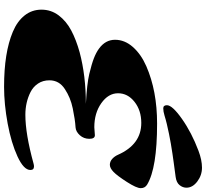

<svg xmlns="http://www.w3.org/2000/svg" viewBox="-56 -986 1061 990"><g transform="rotate(90 475.0 -490.5)"><path d="M676.8 -448.7Q695.3 -448.7 695.3 -420.2Q695.3 -391.6 676.8 -371.1Q658.2 -350.6 636.5 -349.1Q614.7 -347.7 591.6 -344.2Q568.4 -340.8 538.8 -334.7Q509.3 -328.6 484.9 -318.4Q460.4 -308.1 439.5 -294.4Q393.6 -265.1 393.6 -214.4Q393.6 -180.7 410.4 -155.5Q427.2 -130.4 454.6 -116.7Q507.3 -90.3 571.3 -90.3Q669.4 -90.3 822.3 -132.3Q831.1 -134.8 837.4 -134.8Q856 -134.8 856 -116.2Q856 -82 786.4 -49.8Q716.8 -17.6 616.7 1Q516.6 19.5 427.5 19.5Q338.4 19.5 268.1 8.3Q197.8 -2.9 143.6 -25.6Q89.4 -48.3 59.3 -86.2Q29.3 -124 29.3 -173.3Q29.3 -222.7 58.8 -262Q88.4 -301.3 136.7 -326.9Q185.1 -352.5 249 -370.1Q369.6 -402.3 515.1 -402.3Q411.6 -407.7 360.6 -419.9Q309.6 -432.1 280 -443.6Q250.5 -455.1 230.5 -469.7Q184.6 -502.9 184.6 -552.7Q184.6 -602.5 221.9 -644.8Q259.3 -687 320.8 -713.9Q448.2 -769.5 616.7 -769.5Q845.7 -769.5 931.2 -718.3Q949.7 -707 949.7 -685.3Q949.7 -663.6 917.7 -613.8Q885.7 -564 866 -544.9Q846.2 -525.9 829.3 -525.9Q812.5 -525.9 798.8 -538.1Q785.2 -550.3 777.3 -568.4Q724.1 -688 613.3 -688Q548.8 -688 504.6 -653.1Q460.4 -618.2 460.4 -568.1Q460.4 -518.1 511.5 -481.9Q562.5 -445.8 635.7 -445.8ZM756.8 -982.9Q804.7 -1001 844 -1001Q883.3 -1001 915.3 -976.8Q947.3 -952.6 947.3 -920.9Q947.3 -901.9 934.1 -885.5Q920.9 -869.1 892.1 -865.2Q887.7 -864.7 859.4 -860.8Q831.1 -856.9 816.2 -855Q801.3 -853 771.2 -848.6Q741.2 -844.2 719.5 -840.3Q697.8 -836.4 670.7 -831.1Q643.6 -825.7 619.4 -819.8Q595.2 -814 574.7 -807.6Q554.2 -801.3 538.1 -801.3Q522 -801.3 522 -820.3Q522 -848.1 592.8 -897.9Q663.6 -947.8 756.8 -982.9Z"/></g></svg>

Font: Sonsie One
Style: Regular
Weight: 400
Designer: Riccardo De Franceschi
Foundry: Sorkin Type Co
Version: Version 1.003